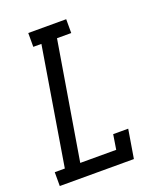

<svg xmlns="http://www.w3.org/2000/svg" viewBox="-136 -824 772 913"><g transform="rotate(-20 250.0 -367.5)"><path d="M8 0V-70H59L157 -665H116V-735H308V-665H236L137 -70H319L331 -145H407L383 0Z"/></g></svg>

Font: Iosevka Curly Slab Oblique
Style: Regular
Weight: 400
Italic angle: -9°
Monospace: yes
Designer: Belleve Invis
Foundry: Belleve Invis
Version: Version 11.1.0; ttfautohint (v1.8.3)